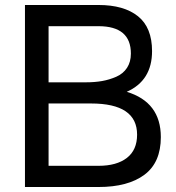

<svg xmlns="http://www.w3.org/2000/svg" viewBox="-20 -750 704 770"><path d="M80.1 0V-730H174.8H375Q477.1 -730 533.4 -684.8Q589.8 -639.6 589.8 -544.9Q589.8 -426.8 488.3 -381.8Q625 -340.3 625 -200.2Q625 -98.1 559.1 -49.1Q493.2 0 375 0H174.8ZM174.8 -85H375Q447.8 -85 488.8 -116.7Q529.8 -148.4 529.8 -210Q529.8 -335 345.2 -335H174.8ZM174.8 -645V-419.9H325.2Q359.9 -419.9 389.2 -425Q418.5 -430.2 446 -442.1Q473.6 -454.1 489.3 -477.8Q504.9 -501.5 504.9 -535.2Q504.9 -645 375 -645Z"/></svg>

Font: Miedinger*
Style: Book
Weight: 400
Version: Version 001.000